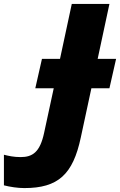

<svg xmlns="http://www.w3.org/2000/svg" viewBox="-180 -734 612 979"><path d="M-56 225C117 225 192 155 232 -33L286 -284H378L412 -434H318L378 -714H186L126 -434H34L0 -284H94L45 -57C24 42 -14 67 -75 67C-110 67 -136 61 -160 55V211C-129 219 -90 225 -56 225Z"/></svg>

Font: Noto Sans UI Black
Style: Italic
Weight: 900
Italic angle: -372°
Designer: Monotype Design Team
Foundry: Monotype Imaging Inc.
Version: Version 1.901